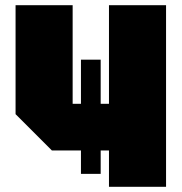

<svg xmlns="http://www.w3.org/2000/svg" viewBox="-20 -720 700 740"><path d="M620 -700V0H400V-140H180L40 -280V-700H260V-320H400V-700ZM368 -50H292V-490H368Z"/></svg>

Font: Tektur Black
Style: Regular
Weight: 900
Designer: Adam Jagosz
Foundry: Adam Jagosz
Version: Version 1.005;gftools[0.9.30]